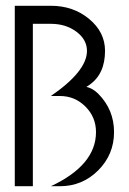

<svg xmlns="http://www.w3.org/2000/svg" viewBox="-20 -645 446 665"><path d="M93.8 -562.5V0H31.2V-625H156.2Q233.9 -625 288.8 -579.3Q343.8 -533.7 343.8 -468.8Q343.8 -388.2 289.1 -350.6Q284.2 -347.2 279.3 -344.2Q300.8 -339.4 320.3 -320.3Q375 -265.1 375 -187.5Q375 -109.9 320.1 -54.9Q265.1 0 187.5 0H156.2Q312.5 -73.2 312.5 -187.5Q312.5 -239.3 275.9 -275.9Q239.3 -312.5 187.5 -312.5H156.2Q281.2 -398.4 281.2 -468.8Q281.2 -507.8 244.6 -535.2Q208 -562.5 156.2 -562.5Z"/></svg>

Font: Juliett
Style: Regular
Weight: 400
Designer: GGBotNet
Foundry: GGBotNet
Version: 0.60